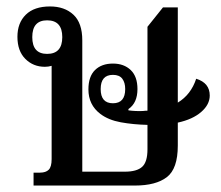

<svg xmlns="http://www.w3.org/2000/svg" viewBox="-20 -575 686 595"><path d="M84 0V-40H104Q122 -40 131 -49Q140 -58 140 -82V-371Q130 -368 119 -368Q83 -368 58.5 -392.5Q34 -417 34 -461Q34 -504 60 -529.5Q86 -555 135 -555Q180 -555 207.5 -529.5Q235 -504 235 -450V-43H367Q404 -43 420.5 -58Q437 -73 437 -112V-188Q393 -189 354.5 -196Q316 -203 291 -222Q254 -250 254 -298Q254 -338 274.5 -358Q295 -378 330 -378Q364 -378 385 -358Q406 -338 406 -299Q406 -256 378 -237V-233Q400 -230 423 -231Q430 -232 437 -232V-492L485 -552H531V-257Q572 -282 588 -331Q630 -318 630 -279Q630 -251 603.5 -228Q577 -205 531 -195V-124Q531 -52 497 -26Q463 0 398 0ZM126 -408Q173 -408 173 -460Q173 -512 126 -512Q80 -512 80 -460Q80 -408 126 -408ZM330 -255Q368 -255 368 -299Q368 -319 359 -331Q350 -343 330 -343Q292 -343 292 -299Q292 -255 330 -255Z"/></svg>

Font: Noto Serif Thai SemiCondensed Medium
Style: Regular
Weight: 500
Width: 4
Designer: Monotype Design Team
Foundry: Monotype Imaging Inc.
Version: Version 2.002; ttfautohint (v1.8.4.7-5d5b)